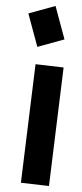

<svg xmlns="http://www.w3.org/2000/svg" viewBox="-20 -631 276 643"><path d="M75 -586 166 -611 196 -499 105 -474ZM50 -19 99 -416 193 -405 144 -8Z"/></svg>

Font: ZCOOL KuaiLe
Style: Regular
Weight: 400
Designer: Lui Bingke
Foundry: ZCOOL
Version: Version 2.000